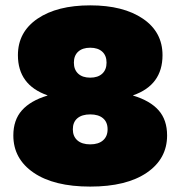

<svg xmlns="http://www.w3.org/2000/svg" viewBox="-20 -687 674 717"><path d="M586.9 -481Q586.9 -369.1 477.1 -331.1V-330.1Q540.5 -311 572.3 -275.1Q604 -239.3 604 -181.2Q604 -93.8 528.1 -42Q452.1 9.8 316.9 9.8Q181.6 9.8 105.7 -42Q29.8 -93.8 29.8 -181.2Q29.8 -238.8 61.8 -274.9Q93.8 -311 157.2 -330.1V-331.1Q46.9 -369.6 46.9 -481Q46.9 -567.4 120.1 -617.2Q193.4 -667 316.9 -667Q440.4 -667 513.7 -617.2Q586.9 -567.4 586.9 -481ZM361.8 -494.1Q345.7 -508.8 316.9 -508.8Q288.1 -508.8 272 -494.1Q255.9 -479.5 255.9 -453.1Q255.9 -426.8 272 -411.9Q288.1 -397 316.9 -397Q345.7 -397 361.8 -411.9Q377.9 -426.8 377.9 -453.1Q377.9 -479.5 361.8 -494.1ZM381.8 -204.1Q381.8 -231 364.7 -245.4Q347.7 -259.8 316.9 -259.8Q286.1 -259.8 269 -245.4Q252 -231 252 -204.1Q252 -177.7 269 -162.8Q286.1 -147.9 316.9 -147.9Q347.7 -147.9 364.7 -162.8Q381.8 -177.7 381.8 -204.1Z"/></svg>

Font: Work Sans Black
Style: Regular
Weight: 900
Designer: Wei Huang
Foundry: Wei Huang
Version: Version 2.012